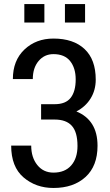

<svg xmlns="http://www.w3.org/2000/svg" viewBox="-20 -910 539 940"><path d="M248 -399.9Q301.8 -399.9 326.2 -431.4Q350.6 -462.9 350.6 -521Q350.6 -576.7 323.5 -610.8Q296.4 -645 241.7 -645Q197.3 -645 168.9 -611.3Q140.6 -577.6 140.6 -522.9H43Q43 -613.8 99.6 -667.5Q156.2 -721.2 241.7 -721.2Q339.4 -721.2 394 -669.9Q448.7 -618.7 448.7 -520Q448.7 -468.8 423.8 -428.2Q398.9 -387.7 354 -364.3Q404.8 -343.8 431.2 -301.8Q457.5 -259.8 457.5 -196.3Q457.5 -97.2 398.7 -43.5Q339.8 10.3 241.7 10.3Q155.8 10.3 95.2 -41.5Q34.7 -93.3 34.7 -197.3H132.8Q132.8 -139.2 162.6 -102.1Q192.4 -64.9 241.7 -64.9Q297.9 -64.9 328.6 -100.1Q359.4 -135.3 359.4 -195.3Q359.4 -263.2 331.8 -293.9Q304.2 -324.7 248 -324.7H181.2V-399.9ZM396.5 -799.8H297.9V-890.1H396.5ZM197.3 -799.8H99.1V-890.1H197.3Z"/></svg>

Font: Franco
Style: Regular
Weight: 400
Designer: Google
Version: Version 1.200311; 2013